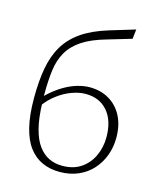

<svg xmlns="http://www.w3.org/2000/svg" viewBox="-108 -789 727 872"><g transform="rotate(15 255.0 -353.5)"><path d="M254 4Q210 4 173.5 -12Q137 -28 110.5 -62.5Q84 -97 70 -153.5Q56 -210 56 -291Q56 -369 67 -430.5Q78 -492 105.5 -538.5Q133 -585 181.5 -618.5Q230 -652 305 -675L424 -711L419 -666L308 -633Q237 -613 195 -585Q153 -557 131.5 -519.5Q110 -482 103.5 -433Q97 -384 97 -320Q97 -314 97 -307.5Q97 -301 97 -296L98 -279Q100 -208 112.5 -159.5Q125 -111 146.5 -82Q168 -53 196 -39.5Q224 -26 259 -26Q311 -26 346.5 -50Q382 -74 401 -114.5Q420 -155 420 -203Q420 -281 382 -325Q344 -369 279 -369Q248 -369 214 -356.5Q180 -344 148.5 -320.5Q117 -297 93 -264L76 -288Q97 -313 122.5 -334Q148 -355 175.5 -370.5Q203 -386 232.5 -394.5Q262 -403 289 -403Q341 -403 380.5 -379.5Q420 -356 442 -313.5Q464 -271 464 -212Q464 -168 449.5 -129Q435 -90 408 -60Q381 -30 342 -13Q303 4 254 4Z"/></g></svg>

Font: Ysabeau Infant ExtraLight
Style: Regular
Weight: 250
Designer: Christian Thalmann (Catharsis Fonts)
Version: Version 2.001;gftools[0.9.30]; featfreeze: ss01,ss02,lnum